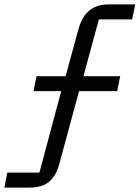

<svg xmlns="http://www.w3.org/2000/svg" viewBox="-93 -718 634 872"><path d="M-73 134 -60 66H86L185 -304H59L73 -372H205L264 -588Q274 -623 291.5 -647.5Q309 -672 336 -685Q363 -698 401 -698H521L507 -630H356L286 -372H453L439 -304H266L177 24Q167 62 149.5 86.5Q132 111 105.5 122.5Q79 134 40 134Z"/></svg>

Font: IBM Plex Sans
Style: Italic
Weight: 400
Italic angle: -11.31°
Designer: Mike Abbink, Paul van der Laan, Pieter van Rosmalen
Foundry: Bold Monday
Version: Version 3.201